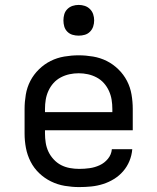

<svg xmlns="http://www.w3.org/2000/svg" viewBox="-20 -753 640 781"><path d="M302 8Q273 8 243.5 3Q214 -2 187.5 -15Q161 -28 139.5 -48.5Q118 -69 104.5 -95.5Q91 -122 85.5 -151Q80 -180 80 -210V-310Q80 -339 85 -368.5Q90 -398 103.5 -424Q117 -450 138.5 -471Q160 -492 186 -505Q212 -518 241.5 -523Q271 -528 300 -528Q329 -528 358.5 -523Q388 -518 414 -505Q440 -492 461.5 -471Q483 -450 496.5 -424Q510 -398 515 -368.5Q520 -339 520 -310V-223H163V-210Q163 -191 166 -172Q169 -153 177 -136Q185 -119 198.5 -104.5Q212 -90 228.5 -81.5Q245 -73 264 -69.5Q283 -66 302 -66Q324 -66 345 -69Q366 -72 385.5 -81Q405 -90 419 -107Q433 -124 435 -146H518Q516 -121 506.5 -98Q497 -75 481 -56.5Q465 -38 444 -25Q423 -12 399.5 -4.5Q376 3 351.5 5.5Q327 8 302 8ZM163 -297H437V-310Q437 -329 434 -347.5Q431 -366 423 -383.5Q415 -401 402.5 -415Q390 -429 373 -438Q356 -447 337.5 -451Q319 -455 300 -455Q281 -455 262.5 -451Q244 -447 227 -438Q210 -429 197.5 -415Q185 -401 177 -383.5Q169 -366 166 -347.5Q163 -329 163 -310ZM300 -608Q287 -608 275 -611.5Q263 -615 254 -624Q245 -633 241.5 -645Q238 -657 238 -670Q238 -683 241.5 -695Q245 -707 254 -716Q263 -725 275 -729Q287 -733 300 -733Q313 -733 325 -729Q337 -725 346 -716Q355 -707 359 -695Q363 -683 363 -670Q363 -657 359 -645Q355 -633 346 -624Q337 -615 325 -611.5Q313 -608 300 -608Z"/></svg>

Font: Iosevka Custom Extended
Style: Regular
Weight: 400
Width: 7
Monospace: yes
Designer: Belleve Invis
Foundry: Belleve Invis
Version: Version 11.2.4; ttfautohint (v1.8.4)